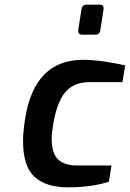

<svg xmlns="http://www.w3.org/2000/svg" viewBox="-20 -799 558 825"><path d="M79 -194Q79 -233 88 -289Q128 -542 337 -542Q411 -542 518 -518L506 -446H364Q298 -446 261.5 -404Q225 -362 209 -267Q202 -226 202 -205Q202 -141 229 -114.5Q256 -88 311 -88H459L448 -18Q371 6 272 6Q178 6 128.5 -39Q79 -84 79 -194ZM316 -665V-669L330 -759Q333 -779 352 -779H409Q425 -779 425 -764V-759L411 -669Q408 -650 389 -650H332Q325 -650 320.5 -654Q316 -658 316 -665Z"/></svg>

Font: Exo SemiBold
Style: Italic
Weight: 600
Italic angle: -9°
Designer: Natanael Gama
Foundry: Natanael Gama
Version: Version 1.500; ttfautohint (v1.6)